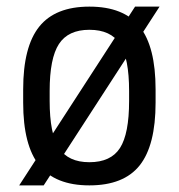

<svg xmlns="http://www.w3.org/2000/svg" viewBox="-20 -550 540 580"><path d="M38 10 388 -530H462L112 10ZM250 10Q147 10 98.5 -50.5Q50 -111 50 -240V-280Q50 -409 98.5 -469.5Q147 -530 250 -530Q354 -530 402 -469.5Q450 -409 450 -280V-240Q450 -111 402 -50.5Q354 10 250 10ZM250 -60Q315 -60 342.5 -103Q370 -146 370 -245V-275Q370 -374 342.5 -417Q315 -460 250 -460Q186 -460 158 -417Q130 -374 130 -275V-245Q130 -146 158 -103Q186 -60 250 -60Z"/></svg>

Font: M PLUS Code Latin
Style: Regular
Weight: 400
Designer: Coji Morishita
Foundry: UNDERFOREST DESIGN
Version: Version 1.002; ttfautohint (v1.8.3)